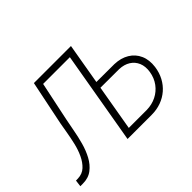

<svg xmlns="http://www.w3.org/2000/svg" viewBox="-132 -743 959 959"><g transform="rotate(-45 347.0 -264.0)"><path d="M173.3 -528.3H210.4L159.2 -284.7Q153.3 -256.8 146.7 -220Q140.1 -183.1 129.6 -144.8Q119.1 -106.4 101.6 -73.7Q84 -41 57.1 -20.5Q30.3 0 -9.3 0H-26.9L-22.5 -35.2L-8.3 -35.6Q23.4 -36.6 44.4 -56.2Q65.4 -75.7 79.6 -106Q93.8 -136.2 101.8 -170.9Q109.9 -205.6 115.2 -237.3Q120.6 -269 124.5 -291ZM408.2 -528.3 401.9 -492.7H177.2L183.1 -528.3ZM381.3 -311.5 524.4 -311Q569.3 -309.6 601.6 -290Q633.8 -270.5 648.9 -236.3Q664.1 -202.1 658.2 -157.2Q653.3 -121.6 637.9 -92.8Q622.6 -64 598.6 -43.2Q574.7 -22.5 543.7 -11.2Q512.7 0 476.6 0H306.6L397.9 -528.3H435.1L350.1 -34.7H477.5Q514.6 -35.6 544.9 -50.8Q575.2 -65.9 595.7 -93.5Q616.2 -121.1 622.1 -158.2Q627.4 -192.9 616.5 -219Q605.5 -245.1 581.8 -260Q558.1 -274.9 524.4 -276.4L375.5 -276.9Z"/></g></svg>

Font: Roboto Condensed ExtraLight
Style: Italic
Weight: 250
Italic angle: -12°
Designer: Christian Robertson
Foundry: Google
Version: Version 3.008; 2023